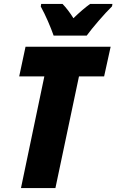

<svg xmlns="http://www.w3.org/2000/svg" viewBox="-20 -950 588 970"><path d="M251 -770H418C446 -809 509 -882 546 -918L548 -930H435C410 -912 382 -888 351 -858C335 -884 313 -913 296 -930H188L186 -917C210 -874 236 -813 251 -770ZM86 0H260L379 -564H506L539 -714H109L77 -564H204Z"/></svg>

Font: Noto Sans Condensed Black
Style: Italic
Weight: 900
Width: 3
Italic angle: -12°
Designer: Monotype Design Team
Foundry: Monotype Imaging Inc.
Version: Version 2.013